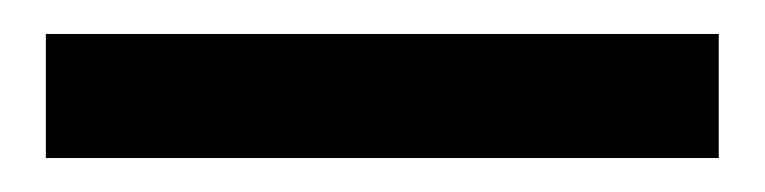

<svg xmlns="http://www.w3.org/2000/svg" viewBox="-20 -20 450 113"><path d="M7 73H403V0H7Z"/></svg>

Font: Hermeneus One
Style: Regular
Weight: 400
Designer: Rodrigo Fuenzalida, Pablo Impallari
Foundry: Pablo Impallari, Rodrigo Fuenzalida
Version: Version 1.002